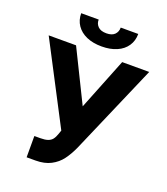

<svg xmlns="http://www.w3.org/2000/svg" viewBox="-160 -1006 982 1127"><g transform="rotate(20 330.5 -443.0)"><path d="M139.6 -123H176.8Q206.1 -123 223.6 -129.2Q241.2 -135.3 251.5 -148.4Q261.7 -161.6 269.5 -184.6L277.3 -207L16.6 -707H187.5L346.7 -383.8L475.6 -707H644.5L401.4 -145.5Q379.9 -98.1 354.7 -64.7Q329.6 -31.2 290.3 -10.7Q251 9.8 195.3 9.8H139.6ZM330.1 -752Q275.9 -752 235.6 -769.5Q195.3 -787.1 173.3 -819.6Q151.4 -852.1 151.4 -894.5H260.7Q259.8 -869.1 277.1 -851.6Q294.4 -834 330.1 -834Q364.7 -834 381.6 -851.1Q398.4 -868.2 398.4 -894.5H507.8Q507.8 -852.1 486.1 -819.6Q464.4 -787.1 424.1 -769.5Q383.8 -752 330.1 -752Z"/></g></svg>

Font: Pretendard ExtraBold
Style: Regular
Weight: 800
Designer: Base glyphs from Inter by Rasmus Andersson; Hangeul glyphs from Noto Sans CJK(Source Han Sans) by Jang Soo-young and Kan
Foundry: Kil Hyung-jin
Version: Version 1.309